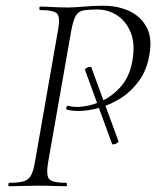

<svg xmlns="http://www.w3.org/2000/svg" viewBox="-20 -648 543 668"><path d="M276 -404Q275 -408 280 -411Q285 -414 291 -415Q297 -416 298 -413L392 -157Q393 -154 388 -150.5Q383 -147 377 -146Q371 -145 370 -147ZM12 0Q9 0 9 -6Q9 -12 12 -12Q44 -12 61.5 -17Q79 -22 87.5 -37Q96 -52 101 -81L182 -544Q190 -587 179 -600Q168 -613 119 -613Q117 -613 117 -619Q117 -625 119 -625Q139 -625 163.5 -623.5Q188 -622 216 -622Q239 -622 271 -625Q303 -628 340 -628Q390 -628 430 -609.5Q470 -591 490.5 -552.5Q511 -514 499 -453Q490 -403 463.5 -366.5Q437 -330 401 -307Q365 -284 326 -273Q287 -262 253 -262Q241 -262 231.5 -263Q222 -264 212 -267Q209 -268 211 -274.5Q213 -281 216 -280Q224 -278 231.5 -277Q239 -276 246 -276Q286 -276 326.5 -293Q367 -310 398.5 -344.5Q430 -379 440 -433Q451 -491 436 -531.5Q421 -572 389 -593.5Q357 -615 318 -615Q286 -615 269 -611.5Q252 -608 243.5 -593Q235 -578 228 -542L147 -81Q140 -38 151 -25Q162 -12 211 -12Q213 -12 213 -6Q213 0 211 0Q191 0 165 -1Q139 -2 109 -2Q82 -2 56.5 -1Q31 0 12 0Z"/></svg>

Font: Cormorant Light
Style: Italic
Weight: 300
Italic angle: -10°
Designer: Christian Thalmann (Catharsis Fonts)
Foundry: Catharsis Fonts
Version: Version 4.000